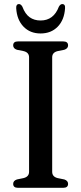

<svg xmlns="http://www.w3.org/2000/svg" viewBox="-20 -898 388 918"><path d="M229.5 -76.5Q229.5 -53 255.5 -46.5L287.5 -40Q305.5 -34 305.5 -19Q305.5 0 282 0H66Q43 0 43 -19Q43 -34 61 -40L92.5 -46.5Q119 -53 119 -76.5V-624Q119 -647 93.5 -653.5L61 -660Q43 -666 43 -681Q43 -700 66 -700H282Q305.5 -700 305.5 -681Q305.5 -666 287.5 -660L255 -653.5Q229.5 -647 229.5 -624ZM174 -800Q236.5 -800 261.5 -866Q268.5 -878.5 277.5 -878.5Q293 -878.5 291 -858Q287.5 -803 256 -770.5Q224.5 -738 174 -738Q124 -738 92.5 -770.5Q61 -803 57.5 -858Q56 -878.5 71 -878.5Q80 -878.5 87 -866Q100 -831 121.8 -815.5Q143.5 -800 174 -800Z"/></svg>

Font: Fraunces 72pt S050
Style: Regular
Weight: 400
Version: Version 1.000; ttfautohint (v1.8.3)